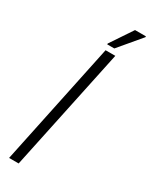

<svg xmlns="http://www.w3.org/2000/svg" viewBox="-233 -960 794 1008"><g transform="rotate(30 163.5 -456.0)"><path d="M24 0 180 -743H239L82 0ZM172 -774V-779L261 -912H327V-907L215 -774Z"/></g></svg>

Font: Saira SemiCondensed Light
Style: Italic
Weight: 300
Width: 4
Italic angle: -12°
Designer: Hector Gatti with collaboration of the Omnibus-Type team
Foundry: Omnibus-Type
Version: Version 1.101